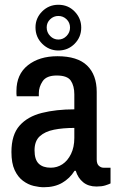

<svg xmlns="http://www.w3.org/2000/svg" viewBox="-20 -774 496 806"><path d="M164 12Q145 12 121.5 6.5Q98 1 76.5 -15Q55 -31 41.5 -60Q28 -89 28 -136Q28 -208 62 -246.5Q96 -285 156 -300Q216 -315 292 -315V-378Q292 -413 277.5 -435Q263 -457 218 -457Q175 -457 159 -433Q143 -409 143 -383V-370H50Q49 -375 49 -380Q49 -385 49 -392Q49 -462 97 -500Q145 -538 221 -538Q305 -538 345.5 -499Q386 -460 386 -388V-105Q386 -86 395 -78Q404 -70 414 -70H444V-4Q436 0 421.5 4.5Q407 9 385 9Q351 9 329 -9Q307 -27 298 -57H293Q273 -25 241 -6.5Q209 12 164 12ZM193 -70Q220 -70 242 -84.5Q264 -99 278 -127.5Q292 -156 292 -195V-237Q244 -237 206.5 -229.5Q169 -222 147 -202Q125 -182 125 -143Q125 -104 142.5 -87Q160 -70 193 -70ZM225 -562Q186 -562 157.5 -590Q129 -618 129 -659Q129 -698 157 -726Q185 -754 225 -754Q266 -754 293.5 -725.5Q321 -697 321 -658Q321 -618 293 -590Q265 -562 225 -562ZM225 -608Q245 -608 259.5 -623Q274 -638 274 -658Q274 -679 259.5 -693Q245 -707 225 -707Q205 -707 190.5 -693Q176 -679 176 -659Q176 -638 190.5 -623Q205 -608 225 -608Z"/></svg>

Font: Archivo Narrow Medium
Style: Regular
Weight: 500
Designer: Hector Gatti
Foundry: Omnibus-Type
Version: Version 3.002